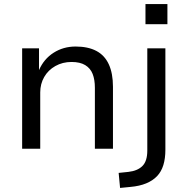

<svg xmlns="http://www.w3.org/2000/svg" viewBox="-20 -732 914 945"><path d="M89 0V-494H172V-387Q196 -442 244 -472.5Q292 -503 352 -503Q413 -503 454 -481.5Q495 -460 515.5 -415.5Q536 -371 536 -305V0H447V-300Q447 -340 436 -368Q425 -396 399.5 -411.5Q374 -427 332 -427Q288 -427 252.5 -407Q217 -387 197.5 -353Q178 -319 178 -277V0ZM696 -613V-712H804V-613ZM571 193 564 119 612 114Q657 109 681 85Q705 61 705 9V-494H794V5Q794 48 784 80.5Q774 113 753 135Q732 157 699.5 170.5Q667 184 622 188Z"/></svg>

Font: Nunito Sans 8pt
Style: Regular
Weight: 400
Version: Version 3.101;gftools[0.9.27]